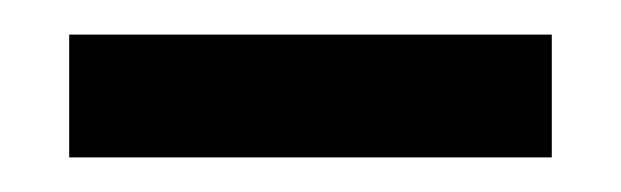

<svg xmlns="http://www.w3.org/2000/svg" viewBox="-20 -514 359 111"><path d="M299 -494V-423H20V-494H299Z"/></svg>

Font: Googee
Style: Regular
Weight: 400
Designer: Peter Wiegel
Foundry: CATFonts Peter Wiegel
Version: 1.000